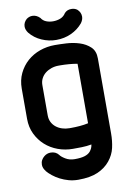

<svg xmlns="http://www.w3.org/2000/svg" viewBox="-99 -804 721 1046"><g transform="rotate(-10 261.0 -281.5)"><path d="M262 -694Q284 -694 303 -701.5Q322 -709 333 -727Q347 -743 371 -743Q390 -743 403 -733Q422 -716 422 -692Q422 -675 409 -657Q383 -626 345 -608.5Q307 -591 262 -591Q221 -591 182 -608Q143 -625 117 -657Q104 -675 104 -692Q104 -715 123 -732Q138 -743 155 -743Q178 -743 197 -724Q207 -708 224.5 -701Q242 -694 262 -694ZM353 -443Q332 -447 306.5 -449Q281 -451 260 -451H248Q228 -451 209 -444.5Q190 -438 175.5 -426.5Q161 -415 152.5 -398.5Q144 -382 144 -362V-195Q144 -173 152.5 -156.5Q161 -140 175.5 -128.5Q190 -117 209 -111Q228 -105 248 -105H258Q280 -105 305.5 -107Q331 -109 353 -114ZM467 -38Q467 4 458.5 41.5Q450 79 424 111Q398 143 356 161.5Q314 180 248 180Q220 180 195 173Q170 166 148.5 155Q127 144 109.5 130Q92 116 80 102H81Q66 84 66 65Q66 51 72 40Q78 29 88 21Q104 8 124 8Q152 8 168 28Q175 39 197 52.5Q219 66 248 66Q283 66 303.5 59.5Q324 53 335 40Q341 32 345 24Q349 16 351 3Q324 8 296.5 8.5Q269 9 248 9Q205 9 165.5 -5.5Q126 -20 96 -47Q66 -74 48 -111.5Q30 -149 30 -195V-362Q30 -409 48 -446.5Q66 -484 96 -510.5Q126 -537 165.5 -551Q205 -565 248 -565Q275 -565 312.5 -563Q350 -561 384.5 -550Q419 -539 443 -516.5Q467 -494 467 -453Z"/></g></svg>

Font: VDS
Style: Bold
Weight: 700
Designer: artmaker
Foundry: artmaker
Version: Version 1.000 2009 initial release